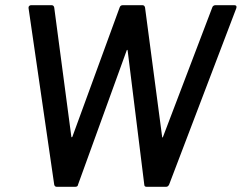

<svg xmlns="http://www.w3.org/2000/svg" viewBox="-20 -720 932 740"><path d="M189 -8 90 -689V-691Q90 -695 93 -697.5Q96 -700 100 -700H179Q187 -700 189 -691L255 -193Q255 -191 256.5 -191Q258 -191 259 -193L441 -691Q444 -700 453 -700H529Q537 -700 539 -691L605 -192Q605 -190 606 -190Q607 -190 608 -192L798 -691Q799 -695 802.5 -697.5Q806 -700 810 -700H883Q894 -700 891 -689L632 -9Q628 0 620 0H545Q536 0 536 -9L472 -525Q471 -528 470 -528Q469 -528 468 -525L281 -9Q280 0 270 0H199Q191 0 189 -8Z"/></svg>

Font: Barlow Medium
Style: Italic
Weight: 500
Italic angle: -7°
Designer: Jeremy Tribby
Foundry: Tribby Type
Version: Version 1.408